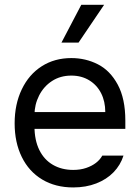

<svg xmlns="http://www.w3.org/2000/svg" viewBox="-20 -783 593 813"><path d="M42 -260.7Q42 -341.8 72.3 -404.8Q102.5 -467.8 156.7 -502.4Q210.9 -537.1 282.2 -537.1Q342.8 -537.1 394.5 -510.7Q446.3 -484.4 478.5 -424.8Q510.7 -365.2 510.7 -272.5V-237.3H100.6V-308.6H425.8Q425.8 -353.5 408.2 -388.2Q390.6 -422.9 357.9 -442.9Q325.2 -462.9 282.2 -462.9Q235.4 -462.9 200.2 -439.9Q165 -417 145.5 -378.4Q126 -339.8 126 -295.9V-248Q126 -189.5 146.5 -147.9Q167 -106.4 204.1 -85Q241.2 -63.5 290 -63.5Q320.3 -63.5 344.7 -71.8Q369.1 -80.1 386.2 -93.3Q403.3 -106.4 413.1 -124H502.9Q490.2 -84 460.9 -53.7Q431.6 -23.4 387.7 -6.3Q343.8 10.7 290 10.7Q214.8 10.7 158.7 -22.9Q102.5 -56.6 72.3 -118.2Q42 -179.7 42 -260.7ZM324.2 -762.7H420.9L312.5 -602.5H240.2Z"/></svg>

Font: WEMIX Pretendard Variable
Style: Regular
Weight: 400
Designer: Base glyphs from Inter by Rasmus Andersson; Hangeul glyphs from Noto Sans CJK(Source Han Sans) by Jang Soo-young and Kan
Foundry: Kil Hyung-jin
Version: Version 1.000;Glyphs 3.2 (3208)